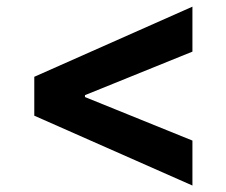

<svg xmlns="http://www.w3.org/2000/svg" viewBox="-20 -577 693 588"><path d="M85 -341.8 569.3 -556.6V-418.9L240.2 -285.6V-279.8L569.3 -146.5V-8.8L85 -222.7Z"/></svg>

Font: Pretendard JP
Style: Bold
Weight: 700
Designer: Base glyphs from Inter by Rasmus Andersson; Hangeul glyphs from Noto Sans CJK(Source Han Sans) by Jang Soo-young and Kan
Foundry: Kil Hyung-jin
Version: Version 1.309